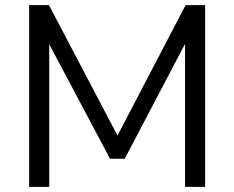

<svg xmlns="http://www.w3.org/2000/svg" viewBox="-20 -725 909 745"><path d="M93 0V-705H170L448 -176H424L700 -705H776V0H698V-591H717L464 -109H407L151 -591H171V0Z"/></svg>

Font: Nunito Sans 12pt ExtraLight 11pt
Style: Regular
Weight: 400
Version: Version 3.101;gftools[0.9.27]